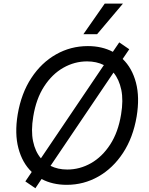

<svg xmlns="http://www.w3.org/2000/svg" viewBox="-20 -984 803 1034"><path d="M170.5 29.8 116.5 -7.1 150.9 -57.9Q100.1 -106.5 79.2 -185.5Q58.2 -264.6 75.3 -367.9Q94.5 -481.5 148.8 -564.1Q203.1 -646.7 282 -691.2Q360.8 -735.8 453.1 -735.8Q529.1 -735.8 587.7 -704.9L622.2 -755.7L676.1 -718.8L640.6 -666.5Q691.4 -617.9 712.2 -538.9Q733 -459.9 715.9 -356.5Q696.7 -242.9 642.4 -160.3Q588.1 -77.8 509.6 -33.2Q431.1 11.4 339.5 11.4Q263.1 11.4 203.8 -19.9ZM200.3 -131.4 539.4 -633.5Q499.6 -653.4 448.9 -653.4Q381.4 -653.4 321 -619.1Q260.7 -584.9 217.7 -518.6Q174.7 -452.4 159.1 -356.5Q146.3 -280.2 158 -223.7Q169.7 -167.3 200.3 -131.4ZM632.1 -367.9Q644.9 -443.9 633.2 -500.4Q621.4 -556.8 591.3 -593L252.1 -90.9Q291.5 -71 342.3 -71Q409.8 -71 470.2 -105.3Q530.5 -139.6 573.5 -205.8Q616.5 -272 632.1 -367.9ZM429 -799.7 544 -964.5H642L502.8 -799.7Z"/></svg>

Font: Inter UI
Style: Italic
Weight: 400
Italic angle: -9.39999°
Designer: Rasmus Andersson
Foundry: rsms
Version: 3.2;8d6f07862